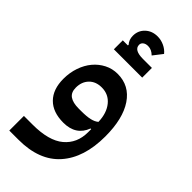

<svg xmlns="http://www.w3.org/2000/svg" viewBox="-291 -753 1049 1049"><g transform="rotate(45 233.5 -228.5)"><path d="M32 127H99Q224 127 283.5 77Q343 27 343 -58V-82H338Q307 1 210 1Q129 1 85 -43.5Q41 -88 41 -169Q41 -217 55.5 -259Q70 -301 95.5 -331.5Q121 -362 156 -380Q191 -398 232 -398Q323 -398 374.5 -321.5Q426 -245 426 -108Q426 56 344.5 148Q263 240 103 240H32ZM235 -113Q277 -113 302.5 -119Q328 -125 343 -138Q341 -204 308.5 -244Q276 -284 223 -284Q177 -284 150 -256Q123 -228 123 -183Q123 -146 146.5 -129.5Q170 -113 215 -113ZM122 -547H161L162 -552Q143 -573 143 -604Q143 -644 171 -670.5Q199 -697 242 -697Q268 -697 293 -685.5Q318 -674 334 -654L292 -600Q269 -623 242 -623Q224 -623 213 -614.5Q202 -606 202 -593Q202 -553 272 -553H341V-478H122Z"/></g></svg>

Font: IBM Plex Arabic Medium
Style: Regular
Weight: 500
Designer: Mike Abbink, Paul van der Laan, Pieter van Rosmalen, Wael Morcos, Khajak Apelian
Foundry: Bold Monday
Version: Version 1.0